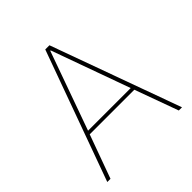

<svg xmlns="http://www.w3.org/2000/svg" viewBox="-187 -836 974 974"><g transform="rotate(-45 300.0 -349.0)"><path d="M568 0H545L460 -234H140L55 0H32L285 -698H315ZM453 -253 301 -675H298L147 -253Z"/></g></svg>

Font: IBM Plex Sans Thin
Style: Regular
Weight: 100
Designer: Mike Abbink, Paul van der Laan, Pieter van Rosmalen
Foundry: Bold Monday
Version: Version 3.0